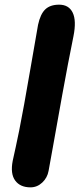

<svg xmlns="http://www.w3.org/2000/svg" viewBox="-20 -786 339 818"><path d="M109.9 12.2Q65.9 12.2 44.7 -16.8Q23.4 -45.9 34.2 -101.1Q37.1 -114.7 47.1 -159.9Q57.1 -205.1 62 -231Q80.1 -321.3 109.9 -494.9Q139.6 -668.5 142.1 -680.2Q151.9 -726.1 172.9 -746.1Q193.8 -766.1 231.9 -766.1Q273.4 -766.1 289.8 -731.9Q306.2 -697.8 293 -631.8Q269.5 -516.1 245.1 -381.3Q220.7 -246.6 205.3 -159.2Q189.9 -71.8 187 -58.1Q181.6 -28.3 159.9 -8.1Q138.2 12.2 109.9 12.2Z"/></svg>

Font: Shantell Sans Normal
Style: Bold Italic
Weight: 700
Italic angle: -11.31°
Designer: Stephen Nixon, Anya Danilova, Shantell Martin
Foundry: Arrow Type
Version: Version 1.006;[559af2be0]